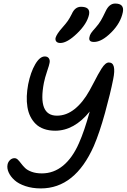

<svg xmlns="http://www.w3.org/2000/svg" viewBox="-20 -1012 707 1072"><path d="M504.9 -777.8Q488.8 -777.8 482.7 -784.2Q476.6 -790.5 479 -803.2Q481 -815.9 488.5 -827.1Q496.1 -838.4 513.2 -856.9Q531.7 -877.9 543 -897Q554.2 -916 569.8 -949.2Q589.8 -992.2 623 -992.2Q674.8 -992.2 666 -944.8Q653.8 -883.3 600.8 -830.6Q547.9 -777.8 504.9 -777.8ZM316.9 -772Q302.2 -772 295.2 -779.3Q288.1 -786.6 290 -799.8Q295.9 -821.8 328.1 -857.9Q348.6 -880.9 358.9 -895.8Q369.1 -910.6 380.9 -934.1Q398.4 -974.1 432.1 -974.1Q458.5 -974.1 470 -963.4Q481.4 -952.6 477.1 -930.2Q465.8 -878.9 410.4 -825.4Q355 -772 316.9 -772ZM208 40Q160.6 40 122.1 27.1Q83.5 14.2 61.3 -5.9Q39.1 -25.9 28.6 -48.8Q18.1 -71.8 22 -92.8Q24.9 -107.9 35.9 -118.4Q46.9 -128.9 61 -128.9Q71.3 -128.9 80.1 -120.1Q88.9 -111.3 98.1 -98.9Q107.4 -86.4 120.1 -74Q132.8 -61.5 157 -52.7Q181.2 -43.9 213.9 -43.9Q279.8 -43.9 332.3 -87.2Q384.8 -130.4 420.9 -212.9Q451.2 -280.8 481 -389.2Q394 -282.2 288.1 -282.2Q253.4 -282.2 225.8 -292Q198.2 -301.8 179.9 -319.6Q161.6 -337.4 149.7 -361.3Q137.7 -385.3 133.1 -414.6Q128.4 -443.8 129.6 -475.3Q130.9 -506.8 137.2 -541Q150.9 -608.9 176.5 -652.8Q202.1 -696.8 230 -696.8Q245.6 -696.8 252.7 -686.5Q259.8 -676.3 256.8 -661.1Q255.4 -650.4 242.9 -613.8Q230.5 -577.1 225.1 -549.8Q189.9 -366.2 297.9 -366.2Q350.6 -366.2 396.7 -403.1Q442.9 -439.9 480 -506.8Q489.3 -523.4 503.7 -551Q518.1 -578.6 526.9 -595Q535.6 -611.3 546.9 -628.9Q558.1 -646.5 568.1 -654.8Q578.1 -663.1 587.9 -663.1Q631.3 -663.1 611.8 -568.8Q596.7 -492.2 566.2 -381.3Q535.6 -270.5 503.9 -196.8Q398.9 40 208 40Z"/></svg>

Font: Shantell Sans Irregular
Style: Italic
Weight: 400
Italic angle: -11.31°
Designer: Stephen Nixon, Anya Danilova, Shantell Martin
Foundry: Arrow Type
Version: Version 1.006;[9816181b4]